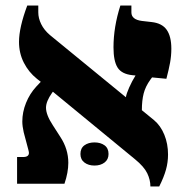

<svg xmlns="http://www.w3.org/2000/svg" viewBox="-20 -667 664 697"><path d="M590 -106Q590 -78 582.5 -51Q575 -24 558 10H526Q526 -14 514.5 -38Q503 -62 470 -89L172 -334L169 -330Q147 -299 147 -276Q147 -250 172 -212L199 -170Q228 -126 228 -76Q228 -41 214 0H42V-97H64Q85 -97 85 -112Q85 -115 83 -123L66 -187Q61 -209 61 -226Q61 -260 74.5 -293.5Q88 -327 112 -353L128 -370L114 -381Q84 -405 66.5 -439.5Q49 -474 49 -515Q49 -567 79 -647H119V-622Q119 -601 129.5 -579.5Q140 -558 161 -540L437 -314Q439 -327 449 -349.5Q459 -372 472 -393L461 -394Q422 -398 407 -421.5Q392 -445 392 -495Q392 -569 417 -647H457V-622Q457 -596 495 -591L530 -587Q568 -583 585 -559Q602 -535 602 -490Q602 -465 597.5 -440Q593 -415 584 -381L532 -386L526 -378Q508 -353 501.5 -327.5Q495 -302 495 -267L539 -231Q563 -211 576.5 -178Q590 -145 590 -106ZM323 -150Q345 -150 359.5 -139.5Q374 -129 374 -108Q374 -88 359.5 -77Q345 -66 323 -66Q301 -66 286.5 -77Q272 -88 272 -108Q272 -129 286.5 -139.5Q301 -150 323 -150Z"/></svg>

Font: Noto Serif Hebrew Black
Style: Regular
Weight: 900
Designer: Monotype Design Team
Foundry: Monotype Imaging Inc.
Version: Version 1.000